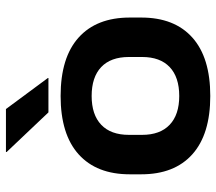

<svg xmlns="http://www.w3.org/2000/svg" viewBox="-61 -669 744 662"><g transform="rotate(-90 311.0 -338.0)"><path d="M311 15Q179 15 110 -46.8Q41 -108.5 41 -223V-262.5Q41 -377 110 -439Q179 -501 311 -501Q443.5 -501 512.5 -439Q581.5 -377 581.5 -262.5V-223Q581.5 -108.5 512.5 -46.8Q443.5 15 311 15ZM311 -92Q376 -92 410.8 -125Q445.5 -158 445.5 -220V-265.5Q445.5 -328 410.8 -361Q376 -394 311 -394Q246.5 -394 211.8 -361Q177 -328 177 -265.5V-220Q177 -158 211.8 -125Q246.5 -92 311 -92ZM266 -689.5 373 -545V-543H254.5L118 -687V-689.5Z"/></g></svg>

Font: AnekLatin_SemiExpandedSemiBold
Style: Regular
Weight: 600
Width: 6
Designer: Yesha Goshar
Foundry: Ek Type
Version: Version 1.003